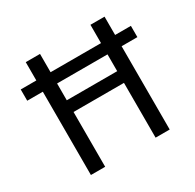

<svg xmlns="http://www.w3.org/2000/svg" viewBox="-158 -906 1100 1082"><g transform="rotate(-30 391.5 -365.0)"><path d="M229.5 -540V-430.7H557.6V-540ZM35.2 -540V-613.3H136.7V-732.4H229.5V-613.3H557.6V-732.4H649.4V-613.3H752V-540H649.4V2H557.6V-354.5H229.5V2H136.7V-540Z"/></g></svg>

Font: irohakakuC Regular
Style: Regular
Weight: 400
Designer: [Source Han Sans]
Ryoko NISHIZUKA Ë•øÂ°öÊ∂ºÂ≠ê (kana & ideographs); Paul D. Hunt (Latin, Greek & Cyrillic); Wenlong ZHAN
Version: Version 1.001.20160904